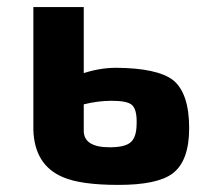

<svg xmlns="http://www.w3.org/2000/svg" viewBox="-20 -513 567 541"><path d="M216 -307Q262 -322 308 -322Q424 -321 468 -287Q513 -250 513 -152Q513 -59 466 -24Q423 8 314 8Q207 8 157 -14Q77 -48 74 -147V-493H216ZM216 -146Q215 -98 289 -98Q332 -98 348 -112Q365 -126 365 -166Q366 -204 352 -217Q339 -229 295 -229Q256 -229 216 -219Z"/></svg>

Font: Taylor Sans Bold LRS
Style: Bold
Weight: 700
Italic angle: -8°
Designer: Natanael Gama
Version: Version 1.001 September 8, 2015